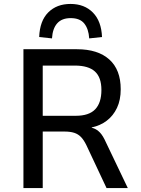

<svg xmlns="http://www.w3.org/2000/svg" viewBox="-20 -955 716 975"><path d="M99 0V-705H371Q477 -705 535 -653Q593 -601 593 -502Q593 -447 574 -407Q555 -367 522 -342Q489 -317 446 -308V-306L454 -304Q472 -298 487.5 -282Q503 -266 518 -232L629 0H521L419 -217Q406 -244 391.5 -259Q377 -274 357 -280.5Q337 -287 307 -287H197V0ZM197 -367H365Q432 -367 463.5 -400Q495 -433 495 -498Q495 -562 462 -592Q429 -622 360 -622H197ZM244 -760 179 -767Q182 -849 225 -892Q268 -935 338 -935Q409 -935 452 -891Q495 -847 498 -767L433 -760Q430 -808 408 -835.5Q386 -863 339 -863Q294 -863 270.5 -836.5Q247 -810 244 -760Z"/></svg>

Font: Nunito Sans 7pt SemiCondensed Medium
Style: Regular
Weight: 500
Width: 4
Designer: Vernon Adams
Foundry: Vernon Adams
Version: Version 3.101;gftools[0.9.27]